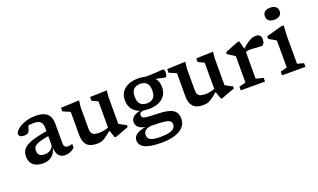

<svg xmlns="http://www.w3.org/2000/svg" viewBox="-94 -1289 3452 2085"><g transform="rotate(-20 1632.0 -247.0)"><path d="M403 -314.5 390.5 -254Q319.5 -243.5 276.5 -232.8Q233.5 -222 211 -209.2Q188.5 -196.5 180.8 -180.8Q173 -165 173 -144Q173 -109.5 192.8 -92.5Q212.5 -75.5 252 -75.5Q281 -75.5 304 -86Q327 -96.5 340.2 -114.8Q353.5 -133 353.5 -155.5V-338.5Q353.5 -388.5 331.5 -412.2Q309.5 -436 254.5 -436Q227.5 -436 205.2 -433.2Q183 -430.5 164 -425L196.5 -460.5Q192.5 -440 188.2 -424.2Q184 -408.5 179.5 -395.5Q175 -382.5 169.5 -371Q161 -353.5 146.5 -348Q132 -342.5 110 -342.5Q81 -342.5 66.2 -353.5Q51.5 -364.5 51.5 -380.5Q51.5 -398.5 69.8 -419.5Q88 -440.5 120.8 -459.5Q153.5 -478.5 198 -490.5Q242.5 -502.5 295 -502.5Q360.5 -502.5 399 -484.2Q437.5 -466 454.5 -432Q471.5 -398 471.5 -351V-120Q471.5 -102.5 477 -91.5Q482.5 -80.5 493.5 -75.5Q504.5 -70.5 520.5 -70.5Q531 -70.5 543.2 -72.8Q555.5 -75 569 -79V-35Q544 -13 515 -1.8Q486 9.5 458.5 9.5Q426.5 9.5 403.8 -5Q381 -19.5 369 -49Q357 -78.5 355 -124L359.5 -126.5Q352 -82 331 -51.2Q310 -20.5 277.5 -4.8Q245 11 201.5 11Q129.5 11 89.8 -23Q50 -57 50 -121.5Q50 -157.5 64 -185.8Q78 -214 115.2 -237Q152.5 -260 222.2 -278.8Q292 -297.5 403 -314.5Z M791.5 -172.5Q791.5 -143.5 800.5 -126Q809.5 -108.5 830.8 -100.5Q852 -92.5 887 -92.5Q916.5 -92.5 948 -99.5Q979.5 -106.5 1003.5 -117.5L1014.5 -89.5Q973 -55.5 945.8 -35.2Q918.5 -15 899 -5Q879.5 5 862 8Q844.5 11 822 11Q745 11 709 -28Q673 -67 673 -143V-412L589 -448.5V-490.5L800.5 -498.5L791.5 -424ZM1027.5 10.5 995 -84V-416L925.5 -450V-492L1121 -497.5L1113.5 -423V-114Q1118 -111 1128.5 -105Q1139 -99 1151.8 -92Q1164.5 -85 1176.8 -78.8Q1189 -72.5 1197 -69V-45.5L1046.5 10.5Z M1486 240.5Q1418 240.5 1370.5 232.5Q1323 224.5 1293.2 209.2Q1263.5 194 1250 172Q1236.5 150 1236.5 122.5Q1236.5 101.5 1247.2 83.2Q1258 65 1281.5 50.5Q1305 36 1343.2 26.8Q1381.5 17.5 1437 15L1479 14.5V24Q1429.5 26.5 1401.5 36.8Q1373.5 47 1362 63.8Q1350.5 80.5 1350.5 102Q1350.5 128 1364.8 144.8Q1379 161.5 1410.8 169.5Q1442.5 177.5 1495 177.5Q1556.5 177.5 1595.8 168Q1635 158.5 1653.5 140.5Q1672 122.5 1672 97Q1672 80 1665.5 67.8Q1659 55.5 1640 47.2Q1621 39 1583.5 34.8Q1546 30.5 1484 30Q1422 29 1381.5 21Q1341 13 1318 -0.8Q1295 -14.5 1285.5 -33.5Q1276 -52.5 1276 -75.5Q1276 -113 1310.8 -138.5Q1345.5 -164 1423 -171.5L1428.5 -158Q1399.5 -155.5 1386.5 -146.5Q1373.5 -137.5 1373.5 -118Q1373.5 -106 1378.5 -97.5Q1383.5 -89 1400.2 -83.2Q1417 -77.5 1452 -74.8Q1487 -72 1547.5 -71Q1608 -69.5 1651.5 -61.8Q1695 -54 1722.8 -37.8Q1750.5 -21.5 1763.5 4.5Q1776.5 30.5 1776.5 67.5Q1776.5 119.5 1743.5 158.5Q1710.5 197.5 1645.5 219Q1580.5 240.5 1486 240.5ZM1483.5 -151Q1416 -151 1367.8 -172Q1319.5 -193 1293.8 -232.5Q1268 -272 1268 -327Q1268 -383 1294.2 -422.5Q1320.5 -462 1369 -482.8Q1417.5 -503.5 1483.5 -503.5Q1533 -503.5 1572.5 -491.2Q1612 -479 1639.8 -455.8Q1667.5 -432.5 1682.2 -400Q1697 -367.5 1697 -327Q1697 -271.5 1670.8 -232Q1644.5 -192.5 1596.5 -171.8Q1548.5 -151 1483.5 -151ZM1487 -215.5Q1530 -215.5 1557.5 -241.5Q1585 -267.5 1585 -326Q1585 -385 1559.8 -412.8Q1534.5 -440.5 1481.5 -440.5Q1438.5 -440.5 1410 -414.8Q1381.5 -389 1381.5 -330Q1381.5 -271.5 1407.5 -243.5Q1433.5 -215.5 1487 -215.5ZM1567 -448 1543.5 -493.5Q1577.5 -492 1611.2 -493Q1645 -494 1675.2 -496Q1705.5 -498 1729.5 -499.8Q1753.5 -501.5 1767 -501.5Q1778.5 -501.5 1783.5 -493.5Q1788.5 -485.5 1788.5 -466Q1788.5 -439.5 1782 -425.5Q1775.5 -411.5 1766.5 -411.5Q1757 -411.5 1744 -415Q1731 -418.5 1709.8 -423.8Q1688.5 -429 1654 -435.2Q1619.5 -441.5 1567 -448Z M2019 -172.5Q2019 -143.5 2028 -126Q2037 -108.5 2058.2 -100.5Q2079.5 -92.5 2114.5 -92.5Q2144 -92.5 2175.5 -99.5Q2207 -106.5 2231 -117.5L2242 -89.5Q2200.5 -55.5 2173.2 -35.2Q2146 -15 2126.5 -5Q2107 5 2089.5 8Q2072 11 2049.5 11Q1972.5 11 1936.5 -28Q1900.5 -67 1900.5 -143V-412L1816.5 -448.5V-490.5L2028 -498.5L2019 -424ZM2255 10.5 2222.5 -84V-416L2153 -450V-492L2348.5 -497.5L2341 -423V-114Q2345.5 -111 2356 -105Q2366.5 -99 2379.2 -92Q2392 -85 2404.2 -78.8Q2416.5 -72.5 2424.5 -69V-45.5L2274 10.5Z M2843.5 -501.5Q2871.5 -501.5 2887 -485.8Q2902.5 -470 2902.5 -443Q2902.5 -411 2891.2 -392.8Q2880 -374.5 2866 -374.5Q2842.5 -374.5 2820.5 -376.2Q2798.5 -378 2776.5 -380Q2754.5 -382 2732 -382Q2719.5 -382 2707.8 -380Q2696 -378 2684.2 -373.5Q2672.5 -369 2659 -360L2644.5 -381Q2684.5 -418.5 2714 -442Q2743.5 -465.5 2765.8 -478.5Q2788 -491.5 2806.5 -496.5Q2825 -501.5 2843.5 -501.5ZM2683 -397V-63.5L2768 -42.5V0H2487.5V-42.5L2564.5 -63V-366.5Q2558 -372 2545.2 -380.5Q2532.5 -389 2515.8 -399.2Q2499 -409.5 2480.5 -421V-444.5L2633.5 -505H2655Z M3093.5 -595.5Q3054 -595.5 3031.2 -613.5Q3008.5 -631.5 3008.5 -665.5Q3008.5 -699.5 3031.2 -717.2Q3054 -735 3093.5 -735Q3133.5 -735 3156.2 -717.2Q3179 -699.5 3179 -665.5Q3179 -631.5 3156.2 -613.5Q3133.5 -595.5 3093.5 -595.5ZM3167.5 -503.5 3160.5 -386.5V-63L3235 -42.5V0H2965V-42.5L3042 -63V-374Q3036.5 -378.5 3022.2 -387Q3008 -395.5 2990.8 -405.2Q2973.5 -415 2958 -423V-453.5L3136 -503.5Z"/></g></svg>

Font: Newsreader 9pt Medium
Style: Regular
Weight: 500
Designer: Hugues Gentile
Foundry: Production Type
Version: Version 1.003